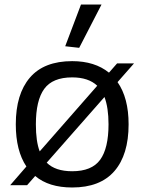

<svg xmlns="http://www.w3.org/2000/svg" viewBox="-20 -821 640 851"><path d="M97 -83Q50 -153 50 -270Q50 -404 112.5 -477Q175 -550 300 -550Q400 -550 463 -499L499 -540H574L501 -457Q550 -387 550 -270Q550 -135 487 -62.5Q424 10 300 10Q196 10 136 -41L100 0H25ZM300 -62Q387 -62 424 -113Q461 -164 461 -270Q461 -344 443 -391L187 -100Q225 -62 300 -62ZM139 -270Q139 -194 156 -150L411 -441Q372 -478 300 -478Q213 -478 176 -427Q139 -376 139 -270ZM269 -616 339 -801H430L331 -609Z"/></svg>

Font: Encode Sans Normal
Style: Regular
Weight: 400
Designer: Pablo Impallari, Andres Torresi
Foundry: Pablo Impallari, Andres Torresi
Version: Version 1.000; ttfautohint (v1.00) -l 8 -r 50 -G 200 -x 14 -